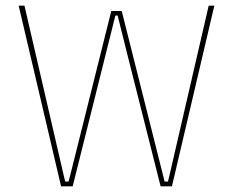

<svg xmlns="http://www.w3.org/2000/svg" viewBox="-20 -659 824 679"><path d="M237 0H196L46 -639H66.5L205.5 -38L210.5 -17H222.5L228 -38L373.5 -620H410.5L557 -37.5L562 -17H574L579 -37.5L718 -639H738L588 0H548L437.5 -438L396 -604H388L346.5 -438Z"/></svg>

Font: Anek Malayalam Medium Thin
Style: Regular
Weight: 250
Version: Version 1.003